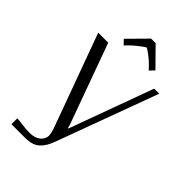

<svg xmlns="http://www.w3.org/2000/svg" viewBox="-290 -895 1206 1206"><g transform="rotate(45 312.5 -292.0)"><path d="M342.8 -792 463.4 -669.9 434.1 -639.6 411.1 -663.6Q396.5 -679.2 375.7 -696Q355 -712.9 340.3 -722.7Q325.7 -732.4 322.8 -732.4Q317.9 -732.4 283.9 -706.1Q250 -679.7 234.4 -663.6L211.4 -639.6L182.1 -669.9L302.7 -792ZM62.5 208.5V156.2Q75.2 156.2 113 161.4Q150.9 166.5 174.8 166.5H179.2Q237.3 166.5 264.6 134.3Q280.3 115.2 280.3 92.8Q280.3 86.4 279.1 79.1Q277.8 71.8 276.6 65.9Q275.4 60.1 272.5 51Q269.5 42 268.1 37.8Q266.6 33.7 262.9 23.2Q259.3 12.7 258.3 10.3L41.5 -583.5H130.4L313.5 -79.1Q323.2 -54.7 331.1 -24.9H334.5L538.6 -583.5H583.5L336.4 87.4Q324.7 119.1 313.5 138.7Q302.2 158.2 284.7 175.5Q267.1 192.9 241.2 200.7Q215.3 208.5 179.2 208.5Z"/></g></svg>

Font: Resagnicto
Style: Regular
Weight: 500
Version: Version 0.9991